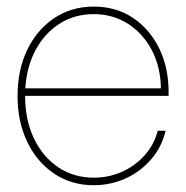

<svg xmlns="http://www.w3.org/2000/svg" viewBox="-20 -543 552 571"><path d="M258.8 7.8Q192.4 7.8 141.1 -26.6Q89.8 -61 61 -121.1Q32.2 -181.2 32.2 -257.8Q32.2 -335 61 -394.8Q89.8 -454.6 141.1 -489Q192.4 -523.4 258.8 -523.4Q325.2 -523.4 375.2 -490Q425.3 -456.5 453.4 -399.2Q481.4 -341.8 481.4 -269.5V-257.8H54.7Q54.7 -186.5 80.8 -131.6Q106.9 -76.7 153.1 -45.7Q199.2 -14.6 258.8 -14.6Q302.7 -14.6 341.8 -31.7Q380.9 -48.8 409.4 -80.3Q438 -111.8 449.2 -154.3H472.7Q460.9 -105.5 429.2 -68.8Q397.5 -32.2 353.3 -12.2Q309.1 7.8 258.8 7.8ZM55.2 -280.3H458.5Q457.5 -344.7 431.2 -394.5Q404.8 -444.3 359.9 -472.7Q314.9 -501 258.8 -501Q202.1 -501 157.7 -472.9Q113.3 -444.8 86.4 -395.3Q59.6 -345.7 55.2 -280.3Z"/></svg>

Font: Inter Display Thin
Style: Regular
Weight: 100
Designer: Rasmus Andersson
Foundry: rsms
Version: Version 4.000;git-a52131595